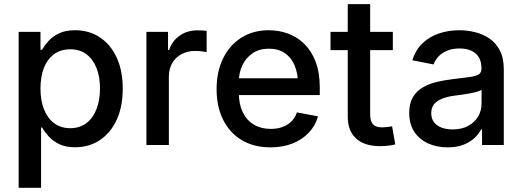

<svg xmlns="http://www.w3.org/2000/svg" viewBox="-20 -691 2490 915"><path d="M68.8 204.1V-539.1H172.9V-453.6H180.2Q191.4 -473.1 210.2 -494.6Q229 -516.1 260 -531.5Q291 -546.9 337.9 -546.9Q404.3 -546.9 455.3 -513.4Q506.3 -480 535.6 -417.7Q564.9 -355.5 564.9 -268.6Q564.9 -182.1 535.9 -119.6Q506.8 -57.1 455.8 -23.2Q404.8 10.7 337.9 10.7Q292 10.7 261.2 -4.6Q230.5 -20 211.2 -41.7Q191.9 -63.5 180.7 -83.5H175.8V204.1ZM314.9 -80.1Q360.4 -80.1 392.1 -104.5Q423.8 -128.9 440.2 -171.6Q456.5 -214.4 456.5 -269Q456.5 -324.2 440.2 -366.2Q423.8 -408.2 392.3 -432.1Q360.8 -456.1 314.9 -456.1Q269 -456.1 237.3 -432.6Q205.6 -409.2 189.2 -367.4Q172.9 -325.7 172.9 -269Q172.9 -212.9 189.5 -170.4Q206.1 -127.9 238 -104Q270 -80.1 314.9 -80.1Z M677.7 0V-539.1H780.8V-452.6H785.6Q800.8 -496.6 836.7 -521.5Q872.6 -546.4 920.9 -546.4Q931.6 -546.4 944.1 -545.7Q956.5 -544.9 964.8 -543.9V-442.9Q959 -444.3 942.6 -446.3Q926.3 -448.2 908.7 -448.2Q873.5 -448.2 845.2 -433.1Q816.9 -418 800.8 -390.4Q784.7 -362.8 784.7 -325.7V0Z M1269.5 11.2Q1189.5 11.2 1131.8 -23.4Q1074.2 -58.1 1043.2 -120.6Q1012.2 -183.1 1012.2 -266.6Q1012.2 -349.1 1043 -412.4Q1073.7 -475.6 1129.9 -511.2Q1186 -546.9 1260.7 -546.9Q1309.6 -546.9 1353.3 -530.8Q1397 -514.6 1430.9 -481.2Q1464.8 -447.8 1484.4 -396.2Q1503.9 -344.7 1503.9 -273.9V-237.8H1068.8V-317.9H1448.7L1399.9 -292Q1399.9 -341.3 1384 -379.2Q1368.2 -417 1337.2 -438Q1306.2 -459 1261.2 -459Q1216.3 -459 1184.3 -437.5Q1152.3 -416 1135.3 -380.4Q1118.2 -344.7 1118.2 -300.8V-248.5Q1118.2 -194.3 1137 -155.8Q1155.8 -117.2 1190.2 -96.9Q1224.6 -76.7 1270.5 -76.7Q1301.3 -76.7 1326.2 -85.7Q1351.1 -94.7 1368.7 -112.3Q1386.2 -129.9 1395 -155.3L1495.6 -136.7Q1483.4 -92.8 1452.1 -59.3Q1420.9 -25.9 1374.3 -7.3Q1327.6 11.2 1269.5 11.2Z M1852.1 -539.1V-452.1H1555.2V-539.1ZM1637.2 -671.4H1744.1V-145Q1744.1 -113.3 1757.3 -98.6Q1770.5 -84 1802.2 -84Q1811.5 -84 1825.2 -85.7Q1838.9 -87.4 1848.6 -88.9L1863.8 -2.9Q1847.2 1.5 1828.1 3.4Q1809.1 5.4 1790.5 5.4Q1716.8 5.4 1677 -31Q1637.2 -67.4 1637.2 -135.3Z M2113.3 11.2Q2061.5 11.2 2020 -7.6Q1978.5 -26.4 1954.3 -63Q1930.2 -99.6 1930.2 -152.8Q1930.2 -198.7 1948 -228.3Q1965.8 -257.8 1995.6 -274.9Q2025.4 -292 2062.7 -300.8Q2100.1 -309.6 2139.2 -314Q2187.5 -319.8 2217 -323.7Q2246.6 -327.6 2260.5 -335.9Q2274.4 -344.2 2274.4 -363.3V-366.2Q2274.4 -396 2262.7 -416.7Q2251 -437.5 2227.5 -448.7Q2204.1 -460 2169.9 -460Q2135.3 -460 2109.9 -449Q2084.5 -438 2068.6 -420.7Q2052.7 -403.3 2046.4 -383.8L1945.3 -403.8Q1960.4 -453.1 1993.4 -484.6Q2026.4 -516.1 2071.8 -531.5Q2117.2 -546.9 2168.9 -546.9Q2205.1 -546.9 2242.4 -538.1Q2279.8 -529.3 2311.3 -508.3Q2342.8 -487.3 2361.8 -451.2Q2380.9 -415 2380.9 -360.4V0H2277.3V-74.2H2272.9Q2262.2 -53.2 2241.7 -33.7Q2221.2 -14.2 2189.5 -1.5Q2157.7 11.2 2113.3 11.2ZM2136.7 -74.2Q2181.2 -74.2 2211.9 -91.3Q2242.7 -108.4 2258.8 -136.2Q2274.9 -164.1 2274.9 -195.8V-263.7Q2269.5 -258.3 2253.9 -253.9Q2238.3 -249.5 2218.3 -245.8Q2198.2 -242.2 2178.7 -239.5Q2159.2 -236.8 2144.5 -234.9Q2115.2 -231 2090.1 -221.9Q2064.9 -212.9 2050 -196Q2035.2 -179.2 2035.2 -151.4Q2035.2 -126 2048.1 -108.9Q2061 -91.8 2084 -83Q2106.9 -74.2 2136.7 -74.2Z"/></svg>

Font: Inter 18pt Medium
Style: Regular
Weight: 500
Designer: Rasmus Andersson
Foundry: rsms
Version: Version 4.001;git-66647c0bb